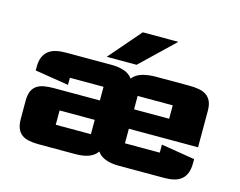

<svg xmlns="http://www.w3.org/2000/svg" viewBox="-100 -878 1293 1036"><g transform="rotate(15 546.5 -359.5)"><path d="M192.8 5Q162 5 137.9 0.5Q113.7 -4 96.9 -16Q80 -27.9 71.1 -49Q62.1 -70.1 62.1 -103.7V-204.6Q62.1 -237.7 71.6 -258.2Q81.1 -278.7 98.3 -289.9Q115.5 -301.1 139.5 -305Q163.6 -308.9 192.8 -308.9H448.7V-385.2Q448.7 -385.2 448.7 -385.2Q448.7 -385.2 448.7 -385.2H260.6Q260.6 -385.2 260.6 -385.2Q260.6 -385.2 260.6 -385.2V-345.5L72.5 -375.7V-396.9Q72.5 -429.3 81.9 -451.1Q91.4 -472.8 108.6 -486.1Q125.8 -499.4 149.9 -505.1Q174 -510.8 203.2 -510.8H459.7Q500.9 -510.8 531.3 -500Q561.8 -489.3 578.3 -465.6Q596.5 -490 630.2 -500.4Q663.9 -510.8 708.3 -510.8H894.7Q923.7 -510.8 947.8 -506.5Q972 -502.3 989.3 -490.7Q1006.6 -479.1 1016.2 -458.7Q1025.8 -438.3 1025.8 -405.6V-201.9H639.2V-120.6Q639.2 -120.6 639.2 -120.6Q639.2 -120.6 639.2 -120.6H833.7Q833.7 -120.6 833.7 -120.6Q833.7 -120.6 833.7 -120.6V-165.4L1021.8 -134.7V-113.4Q1021.8 -79.7 1013 -57.1Q1004.1 -34.4 987.4 -20.7Q970.7 -6.9 946.6 -0.9Q922.6 5 892.1 5H637Q595.7 5 564.8 -6.4Q533.8 -17.7 517.1 -42Q500.6 -17.7 470 -6.4Q439.4 5 398 5ZM252.6 -120.6H449Q449 -120.6 449 -120.6Q449 -120.6 449 -120.6V-200.5H252.6Q252.6 -200.5 252.6 -200.5Q252.6 -200.5 252.6 -200.5V-120.6Q252.6 -120.6 252.6 -120.6Q252.6 -120.6 252.6 -120.6ZM639.2 -310.3H835.3V-385.2Q835.3 -385.2 835.3 -385.2Q835.3 -385.2 835.3 -385.2H639.2Q639.2 -385.2 639.2 -385.2Q639.2 -385.2 639.2 -385.2ZM423.5 -546.1 577.1 -724H775.9L590.3 -546.1Z"/></g></svg>

Font: Science Gothic
Style: Regular
Weight: 400
Designer: Thomas Phinney, Vassil Kateliev, Brandon Buerkle
Foundry: Font Detective LLC
Version: Version 1.018